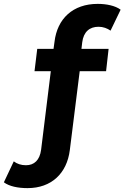

<svg xmlns="http://www.w3.org/2000/svg" viewBox="-113 -769 642 990"><path d="M447 -517H307L311 -551C318 -605 349 -631 395 -631C419 -631 440 -623 457 -611L509 -719C481 -740 435 -749 391 -749C263 -749 182 -673 168 -553L163 -517H79L65 -402H149L99 3C92 57 63 83 21 83C-4 83 -25 76 -42 63L-93 171C-65 192 -20 201 29 201C152 201 232 125 247 5L298 -402H434Z"/></svg>

Font: Montserrat-Alt1
Style: Bold
Weight: 700
Designer: Differentunic
Foundry: Differentunic
Version: Version 7.222